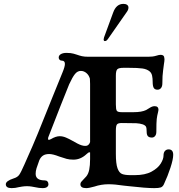

<svg xmlns="http://www.w3.org/2000/svg" viewBox="-20 -961 924 991"><path d="M10 -10Q10 -27 50 -40Q70 -46 79 -58.5Q88 -71 106 -112L128 -162Q161 -233 251 -460L303 -588Q315 -617 315 -631Q315 -648 299 -648Q292 -648 287.5 -652.5Q283 -657 283 -664Q283 -675 294 -681.5Q305 -688 323 -688Q346 -688 359.5 -684Q373 -680 376 -679Q390 -674 403 -671Q416 -668 438 -668H744Q769 -668 785 -673Q801 -678 808 -678Q824 -678 827 -668Q829 -660 829 -656Q829 -646 826 -629Q826 -625 822 -598.5Q818 -572 818 -531Q818 -515 811 -506.5Q804 -498 793 -498Q779 -498 773.5 -507.5Q768 -517 768 -538Q768 -557 765 -570.5Q762 -584 753 -592Q739 -604 715.5 -607.5Q692 -611 642 -611H618Q593 -611 585.5 -603.5Q578 -596 578 -571V-422Q578 -396 583 -389Q588 -382 608 -382H670Q711 -382 734 -393Q740 -396 753 -404.5Q766 -413 778 -413Q798 -413 798 -394Q798 -391 796 -383Q791 -364 789 -347Q787 -330 787 -281Q787 -267 780.5 -259Q774 -251 764 -251Q750 -251 743.5 -258Q737 -265 737 -281Q737 -300 733.5 -307Q730 -314 717 -319Q702 -324 683 -325Q664 -326 608 -326Q589 -326 583.5 -318.5Q578 -311 578 -286V-167Q578 -116 586.5 -92.5Q595 -69 610 -63Q625 -57 655 -57H675Q729 -57 762 -75Q795 -93 809.5 -116.5Q824 -140 824 -158Q824 -174 831.5 -182Q839 -190 850 -190Q874 -190 874 -162Q874 -139 860 -96Q846 -53 826 -10Q820 3 809.5 6.5Q799 10 776 10Q733 10 646 0L618 -3Q573 -10 540 -10Q503 -10 467 2Q439 10 425 10Q395 10 395 -10Q395 -17 399 -22Q403 -27 410.5 -34.5Q418 -42 425 -50Q436 -63 440.5 -85Q445 -107 445 -140V-174Q444 -175 442 -175Q436 -175 426 -165Q396 -137 359 -137Q339 -137 324 -141Q309 -145 286 -153Q253 -166 234 -166Q214 -166 202 -158Q190 -150 183 -134Q173 -107 168.5 -92.5Q164 -78 164 -64Q164 -30 210 -30Q220 -30 225 -24.5Q230 -19 230 -10Q230 -1 222.5 4.5Q215 10 200 10Q182 10 160 5Q156 4 143.5 2Q131 0 119 0Q107 0 94 2Q81 4 77 5Q59 10 40 10Q10 10 10 -10ZM233 -239Q235 -239 243 -243Q268 -258 288 -258Q304 -258 320.5 -251Q337 -244 354.5 -234Q372 -224 380 -220Q403 -208 419 -208Q428 -208 431 -210Q441 -215 445 -228V-528L444 -555Q439 -573 426 -584Q413 -595 397 -595Q380 -595 367 -579Q354 -563 337 -526Q325 -496 294 -418.5Q263 -341 229 -252Q228 -249 228 -245Q228 -239 233 -239ZM515 -758Q515 -760 517 -768L564 -896Q580 -941 617 -941Q629 -941 636 -936Q643 -931 643 -922Q643 -911 635 -900L538 -761Q533 -754 529.5 -751.5Q526 -749 521 -749Q515 -749 515 -758Z"/></svg>

Font: Raigarh Medium
Style: Regular
Weight: 500
Designer: jaikishan Patel
Foundry: MagicType
Version: Version 1.000